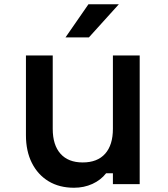

<svg xmlns="http://www.w3.org/2000/svg" viewBox="-20 -866 790 903"><path d="M637 -605V0H511V-51H479Q454 -19 414.5 -1Q375 17 328 17Q259 17 208.5 -13.5Q158 -44 130 -99.5Q102 -155 102 -230V-605H228V-260Q228 -184 264.5 -143Q301 -102 369 -102Q438 -102 474.5 -143Q511 -184 511 -260V-605ZM288 -690 396 -846H539L398 -690Z"/></svg>

Font: Martian Mono SemiExpanded Medium
Style: Regular
Weight: 500
Width: 6
Designer: Roman Shamin
Foundry: Evil Martians
Version: Version 1.000